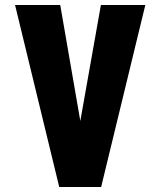

<svg xmlns="http://www.w3.org/2000/svg" viewBox="-20 -745 640 765"><path d="M40 -725H220L300 -263L382 -725H559L383 0H216Z"/></svg>

Font: JuliaMono Black
Style: Regular
Weight: 900
Monospace: yes
Designer: cormullion
Foundry: corm
Version: Version 0.054; ttfautohint (v1.8.4)